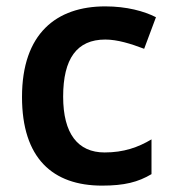

<svg xmlns="http://www.w3.org/2000/svg" viewBox="-20 -572 541 602"><path d="M300 10C370 10 413 -1 455 -26V-135C413 -110 368 -94 308 -94C224 -94 178 -153 178 -269C178 -388 221 -448 310 -448C348 -448 390 -435 432 -419L469 -518C432 -537 377 -552 310 -552C157 -552 49 -467 49 -268C49 -76 145 10 300 10Z"/></svg>

Font: Noto Sans Bengali UI SemiBold
Style: Regular
Weight: 600
Designer: Jelle Bosma - Monotype Design Team
Foundry: Monotype Imaging Inc.
Version: Version 2.003